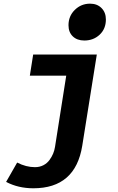

<svg xmlns="http://www.w3.org/2000/svg" viewBox="-20 -806 640 1043"><path d="M438 -585.9Q398.9 -585.9 375.5 -608.4Q352.1 -630.9 352.1 -668.9Q352.1 -718.8 386.5 -752.4Q420.9 -786.1 469.2 -786.1Q507.8 -786.1 531.5 -762.2Q555.2 -738.3 555.2 -700.2Q555.2 -649.4 521.5 -617.7Q487.8 -585.9 438 -585.9ZM161.1 216.8Q79.1 216.8 13.2 182.1L73.2 77.1Q121.6 102.1 169.9 102.1Q195.3 102.1 215.6 91.6Q235.8 81.1 248.5 63.7Q261.2 46.4 268.6 28.6Q275.9 10.7 278.8 -7.8L339.8 -395H142.1L160.2 -509.8H505.9L426.8 -14.2Q389.6 216.8 161.1 216.8Z"/></svg>

Font: Office Code Pro Bold Italic
Style: Regular
Weight: 700
Italic angle: -9°
Designer: Nathan Rutzky & Paul D. Hunt
Foundry: Adobe Systems Incorporated
Version: Version 1.004;PS 001.004;hotconv 1.0.70;makeotf.lib2.5.58329